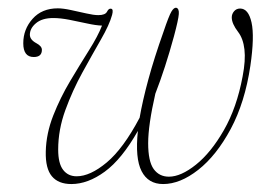

<svg xmlns="http://www.w3.org/2000/svg" viewBox="-20 -467 698 495"><path d="M434.5 -447Q442 -445 441 -430.8Q440 -416.5 428.5 -373.5Q406 -291 380.5 -225.5Q362 -144.5 362 -97.8Q362 -51 376.2 -31.2Q390.5 -11.5 415.5 -11.5Q446.5 -11.5 485.2 -42.5Q524 -73.5 557.2 -131.5Q590.5 -189.5 605.5 -270Q613.5 -311.5 610.2 -339.5Q607 -367.5 594 -384.5Q577.5 -406 577.5 -422Q577.5 -431 583.5 -438Q589.5 -445 599 -445Q620.5 -445 628.5 -409Q636.5 -373 625.5 -297.5Q611.5 -203 574.8 -134.5Q538 -66 491.2 -29.2Q444.5 7.5 400.5 7.5Q362 7.5 345 -25.8Q328 -59 335.5 -129.5Q294 -56.5 250.2 -24.5Q206.5 7.5 164 7.5Q130.5 7.5 113.8 -12.5Q97 -32.5 98 -76Q99 -122.5 117.2 -169Q135.5 -215.5 161 -258.2Q186.5 -301 209.5 -337.5Q232.5 -374 243 -401Q227 -401.5 204.5 -406.5Q182 -411.5 158.8 -416Q135.5 -420.5 117.5 -420.5Q88.5 -420.5 72.8 -407.2Q57 -394 57 -377.5Q57 -364.5 74 -355.5Q88 -348 88 -338.5Q88 -320 67 -320Q40 -320 40 -355.5Q40 -391.5 64 -418.5Q88 -445.5 129 -445.5Q142.5 -445.5 162.5 -441.2Q182.5 -437 202 -432.5Q221.5 -428 233.5 -428Q251.5 -428 256 -437Q260.5 -446 266.5 -444.5Q273 -443.5 269 -428.5Q262 -403 240 -364.8Q218 -326.5 192.5 -280.2Q167 -234 148.5 -183.2Q130 -132.5 130 -81.5Q130 -45.5 142.8 -29Q155.5 -12.5 177.5 -12.5Q212.5 -12.5 255.2 -48.2Q298 -84 340 -163.5Q347.5 -207 362.5 -262.2Q377.5 -317.5 401.5 -385Q415.5 -426.5 422 -437.2Q428.5 -448 434.5 -447Z"/></svg>

Font: Fraunces 72pt S000 Thin
Style: Italic
Weight: 100
Italic angle: -16°
Version: Version 1.000; ttfautohint (v1.8.3)